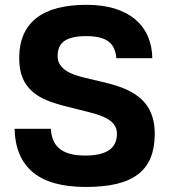

<svg xmlns="http://www.w3.org/2000/svg" viewBox="-20 -757 695 788"><path d="M188.6 -228.3Q190.3 -201 199.2 -180.4Q208.1 -159.8 225.1 -146.1Q242.2 -132.5 268.3 -125.5Q294.4 -118.6 331 -118.6Q366.8 -118.6 391.5 -125.2Q416.2 -131.7 431.3 -143.5Q446.4 -155.2 453.1 -171.7Q459.9 -188.2 459.9 -208.1Q459.9 -226.6 451.7 -240.4Q443.5 -254.3 427.7 -264.9Q411.9 -275.6 389 -283.7Q366.1 -291.9 336.3 -299L257.1 -318.9Q210.9 -329.9 174.2 -344.6Q137.4 -359.4 111.9 -382.1Q86.3 -404.8 72.6 -437.5Q58.9 -470.2 58.9 -517Q58.6 -573.2 76.7 -614.7Q94.8 -656.2 130 -683.4Q165.1 -710.6 216.6 -723.9Q268.1 -737.2 334.5 -737.2Q402 -737.2 452.4 -721.2Q502.8 -705.3 536.4 -676.3Q570 -647.4 587.2 -607.1Q604.4 -566.8 605.1 -518.1H457.7Q455.6 -539.4 448.7 -556.3Q441.8 -573.2 427.6 -584.9Q413.4 -596.6 390.4 -602.6Q367.5 -608.7 333.5 -608.7Q298.7 -608.7 275.9 -602.6Q253.2 -596.6 240.1 -585.6Q226.9 -574.6 221.8 -559.8Q216.6 -545.1 216.6 -527.3Q216.3 -507.8 225.3 -493.3Q234.4 -478.7 250 -468Q265.6 -457.4 286.8 -449.9Q307.9 -442.5 331.7 -437.1L397 -421.5Q428.6 -414.4 457 -405.5Q485.4 -396.7 509.6 -384.4Q533.7 -372.2 553.3 -356Q572.8 -339.8 586.5 -318.5Q600.1 -297.2 607.6 -269.9Q615.1 -242.5 615.1 -207.7Q615.1 -151.3 598.4 -110.1Q581.7 -68.9 547.1 -42.1Q512.4 -15.3 459.2 -2.5Q405.9 10.3 332.7 10.3Q187.1 10.3 114.9 -50.1Q42.6 -110.4 39.8 -228.3Z"/></svg>

Font: Cannonade
Style: Bold
Weight: 700
Designer: Rasmus Andersson
Foundry: rsms
Version: Version 3.012;git-f93a4a705